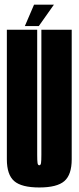

<svg xmlns="http://www.w3.org/2000/svg" viewBox="-20 -803 338 826"><path d="M149 3.5Q225.5 3.5 257 -24Q288.5 -51.5 288.5 -117.5V-675H158V-136.5Q158 -111.5 156.5 -101.8Q155 -92 149 -92Q143 -92 141.5 -101.8Q140 -111.5 140 -136.5V-675H9.5V-117.5Q9.5 -51.5 41 -24Q72.5 3.5 149 3.5ZM87 -691H147L212 -783H126.5Z"/></svg>

Font: Anybody UltraCondensed
Style: Bold
Weight: 700
Width: 1
Version: Version 1.113;gftools[0.9.25]